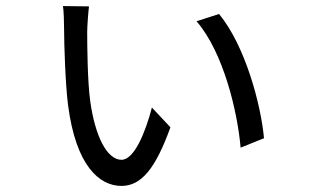

<svg xmlns="http://www.w3.org/2000/svg" viewBox="-20 -591 1040 632"><path d="M273 -570 187 -571C190 -558 191 -511 191 -492C191 -450 195 -314 204 -245C230 -45 307 21 380 21C445 21 492 -36 541 -172L480 -237C459 -156 422 -65 380 -65C332 -65 293 -143 277 -258C268 -323 267 -442 267 -486C267 -504 271 -557 273 -570ZM701 -545 627 -521C716 -418 762 -222 772 -105L849 -136C839 -247 787 -441 701 -545Z"/></svg>

Font: Noto Sans CJK KR Regular
Style: Regular
Weight: 400
Designer: Ryoko NISHIZUKA (kana & ideographs); Paul D. Hunt (Latin, Greek & Cyrillic); Wenlong ZHANG (bopomofo); Sandoll Communica
Foundry: Adobe Systems Incorporated
Version: Version 1.004;PS 1.004;hotconv 1.0.82;makeotf.lib2.5.63406